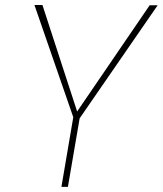

<svg xmlns="http://www.w3.org/2000/svg" viewBox="-20 -731 637 751"><path d="M281.7 -294.9 565.4 -710.4H596.7L291.5 -268.1L245.6 0H220.2L266.6 -272.5L114.7 -711.4H146Z"/></svg>

Font: Roboto Mono Thin
Style: Italic
Weight: 250
Designer: Google
Version: Version 2.000985; 2015; ttfautohint (v1.3)